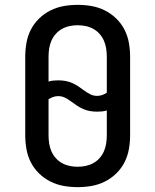

<svg xmlns="http://www.w3.org/2000/svg" viewBox="-20 -763 640 791"><path d="M300 8Q271 8 242.5 3Q214 -2 188 -15Q162 -28 141 -48.5Q120 -69 107 -94.5Q94 -120 89 -148.5Q84 -177 84 -206V-529Q84 -558 89 -586.5Q94 -615 107 -640.5Q120 -666 141 -686.5Q162 -707 188 -720Q214 -733 242.5 -738Q271 -743 300 -743Q329 -743 357.5 -738Q386 -733 412 -720Q438 -707 459 -686.5Q480 -666 493 -640.5Q506 -615 511 -586.5Q516 -558 516 -529V-206Q516 -177 511 -148.5Q506 -120 493 -94.5Q480 -69 459 -48.5Q438 -28 412 -15Q386 -2 357.5 3Q329 8 300 8ZM380 -368Q391 -368 401 -371.5Q411 -375 420 -381V-529Q420 -546 417.5 -562.5Q415 -579 408.5 -594.5Q402 -610 390.5 -623Q379 -636 364.5 -644Q350 -652 333.5 -655.5Q317 -659 300 -659Q283 -659 266.5 -655.5Q250 -652 235.5 -644Q221 -636 209.5 -623Q198 -610 191.5 -594.5Q185 -579 182.5 -562.5Q180 -546 180 -529V-427Q189 -430 199.5 -431Q210 -432 220 -432Q235 -432 249.5 -429.5Q264 -427 277.5 -421Q291 -415 303 -407Q315 -399 327 -390Q339 -381 352 -374.5Q365 -368 380 -368ZM300 -76Q317 -76 333.5 -79.5Q350 -83 364.5 -91Q379 -99 390.5 -112Q402 -125 408.5 -140.5Q415 -156 417.5 -172.5Q420 -189 420 -206V-308Q411 -305 400.5 -304Q390 -303 380 -303Q365 -303 350.5 -305.5Q336 -308 322.5 -314Q309 -320 297 -328Q285 -336 273 -345Q261 -354 248 -360.5Q235 -367 220 -367Q209 -367 199 -363.5Q189 -360 180 -354V-206Q180 -189 182.5 -172.5Q185 -156 191.5 -140.5Q198 -125 209.5 -112Q221 -99 235.5 -91Q250 -83 266.5 -79.5Q283 -76 300 -76Z"/></svg>

Font: Iosevka HT Medium Extended
Style: Regular
Weight: 500
Width: 7
Monospace: yes
Designer: Belleve Invis
Foundry: Belleve Invis
Version: Version 32.3.0; ttfautohint (v1.8.4)